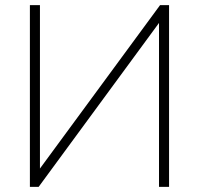

<svg xmlns="http://www.w3.org/2000/svg" viewBox="-20 -725 772 745"><path d="M96 0V-705H135V-71L601 -705H636V0H597V-636L130 0Z"/></svg>

Font: Nunito Sans ExtraLight
Style: Regular
Weight: 200
Designer: Vernon Adams
Foundry: Vernon Adams
Version: Version 3.006; ttfautohint (v1.8.3)